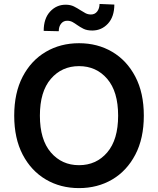

<svg xmlns="http://www.w3.org/2000/svg" viewBox="-20 -960 815 990"><path d="M387.4 9.9Q291.9 9.9 216.3 -34.6Q140.6 -79.2 96.9 -162.8Q53.3 -246.4 53.3 -363.6Q53.3 -481.2 96.9 -564.8Q140.6 -648.4 216.3 -692.8Q291.9 -737.2 387.4 -737.2Q483 -737.2 558.4 -692.8Q633.9 -648.4 677.7 -564.8Q721.6 -481.2 721.6 -363.6Q721.6 -246.1 677.7 -162.5Q633.9 -78.8 558.4 -34.4Q483 9.9 387.4 9.9ZM387.4 -108.3Q476.6 -108.3 532.8 -174Q589.1 -239.7 589.1 -363.6Q589.1 -487.9 532.8 -553.4Q476.6 -619 387.4 -619Q298.7 -619 242.2 -553.4Q185.7 -487.9 185.7 -363.6Q185.7 -239.7 242.2 -174Q298.7 -108.3 387.4 -108.3ZM283 -799 205.3 -800.8Q205.3 -864.3 238.1 -900Q271 -935.7 318.5 -935.7Q343.4 -935.7 361.3 -926.7Q379.3 -917.6 394.9 -907.3Q408 -898.8 420.8 -892Q433.6 -885.3 448.9 -885.3Q469.1 -885.3 481 -900.6Q492.9 -915.8 493.3 -939.6L569.6 -936.4Q569.2 -873.2 536.6 -838.1Q503.9 -802.9 456.3 -802.6Q427.9 -802.6 410 -811.8Q392 -821 377.5 -831.3Q365.8 -839.8 353.9 -846.4Q342 -853 326 -853Q307.2 -853 295.1 -838.1Q283 -823.2 283 -799Z"/></svg>

Font: Linik Sans SemiBold
Style: Regular
Weight: 600
Designer: Rasmus Andersson (font), Cristiano Sobral (main changes)
Foundry: rsms
Version: Version 3.018;June 1, 2022;FontCreator 14.0.0.2814 64-bit; t